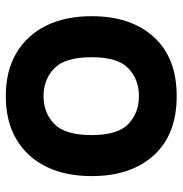

<svg xmlns="http://www.w3.org/2000/svg" viewBox="-4 -602 615 646"><g transform="rotate(-90 303.0 -278.5)"><path d="M303 9Q174 9 104 -68Q34 -145 34 -277Q34 -366 66 -430.5Q98 -495 158 -530.5Q218 -566 303 -566Q388 -566 448 -530.5Q508 -495 540 -430.5Q572 -366 572 -277Q572 -145 502 -68Q432 9 303 9ZM303 -118Q359 -118 396.5 -153.5Q434 -189 434 -277Q434 -367 396.5 -403Q359 -439 303 -439Q247 -439 209.5 -403Q172 -367 172 -277Q172 -189 209.5 -153.5Q247 -118 303 -118Z"/></g></svg>

Font: Zain Black
Style: Regular
Weight: 900
Designer: Zain,Boutros
Foundry: Mobile Telecommunications Company (Zain), 2024
Version: Version 1.50; ttfautohint (v1.8.4)